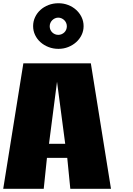

<svg xmlns="http://www.w3.org/2000/svg" viewBox="-21 -1172 825 1192"><path d="M270.5 -191.9 250.5 0H-1L124 -778.8H543L668 0H415.5L396.5 -191.9ZM283.2 -279.3H383.8L333 -664.6ZM341.8 -868.7Q309.1 -868.7 280.3 -879.9Q251.5 -891.1 230.2 -910.2Q209 -929.2 196.8 -954.8Q184.6 -980.5 184.6 -1009.8Q184.6 -1039.6 196.8 -1065.4Q209 -1091.3 230.2 -1110.6Q251.5 -1129.9 280.3 -1140.9Q309.1 -1151.9 341.8 -1151.9Q374 -1151.9 402.3 -1140.9Q430.7 -1129.9 451.9 -1110.6Q473.1 -1091.3 485.6 -1065.4Q498 -1039.6 498 -1009.8Q498 -980.5 485.6 -954.8Q473.1 -929.2 451.9 -910.2Q430.7 -891.1 402.3 -879.9Q374 -868.7 341.8 -868.7ZM340.8 -955.6Q351.6 -955.6 361.3 -959.7Q371.1 -963.9 378.4 -970.9Q385.7 -978 389.9 -987.8Q394 -997.6 394 -1008.8Q394 -1019.5 389.9 -1029.3Q385.7 -1039.1 378.4 -1046.4Q371.1 -1053.7 361.3 -1058.1Q351.6 -1062.5 340.8 -1062.5Q329.6 -1062.5 320.1 -1058.1Q310.5 -1053.7 303.2 -1046.4Q295.9 -1039.1 291.7 -1029.3Q287.6 -1019.5 287.6 -1008.8Q287.6 -997.6 291.7 -987.8Q295.9 -978 303.2 -970.9Q310.5 -963.9 320.1 -959.7Q329.6 -955.6 340.8 -955.6Z"/></svg>

Font: Coda Caption ExtraBold
Style: Regular
Weight: 800
Designer: vernon adams
Foundry: vernon adams
Version: Version 1.002